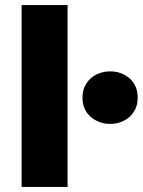

<svg xmlns="http://www.w3.org/2000/svg" viewBox="-20 -740 565 760"><path d="M65.5 0V-720H247.5V0ZM416 -249.5Q372 -249.5 339.2 -277.5Q306.5 -305.5 306.5 -353Q306.5 -385.5 321.5 -409Q336.5 -432.5 361.5 -445Q386.5 -457.5 416 -457.5Q460.5 -457.5 492.8 -429.8Q525 -402 525 -353Q525 -321 510 -297.8Q495 -274.5 470.2 -262Q445.5 -249.5 416 -249.5Z"/></svg>

Font: Geologica Roman ExtraBold
Style: Regular
Weight: 800
Designer: Sindre Bremnes, Frode Helland
Foundry: Monokrom Skriftforlag AS
Version: Version 1.010;gftools[0.9.28]